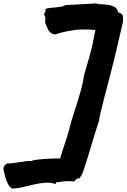

<svg xmlns="http://www.w3.org/2000/svg" viewBox="-300 -928 734 1113"><path d="M385.7 -855.5Q398.4 -853.5 404.3 -848.1Q410.2 -842.8 412.1 -834.5Q414.1 -826.2 413.1 -816.9Q412.1 -807.6 412.1 -797.9Q402.3 -757.8 390.6 -705.6Q378.9 -653.3 364.7 -595.2Q350.6 -537.1 335 -478Q319.3 -418.9 306.2 -368.2Q293 -317.4 284.2 -280.3Q275.4 -243.2 274.4 -229.5Q257.8 -179.7 247.6 -145.5Q237.3 -111.3 228 -80.6Q218.8 -49.8 209 -17.1Q199.2 15.6 183.6 60.5Q181.6 72.3 174.3 84.5Q167 96.7 160.2 106.4Q150.4 104.5 143.1 110.4Q135.7 116.2 129.9 124Q102.5 120.1 76.2 123Q49.8 126 27.3 128.9Q23.4 128.9 23.9 133.3Q24.4 137.7 21.5 138.7Q-7.8 128.9 -38.1 131.3Q-68.4 133.8 -99.6 140.6Q-130.9 147.5 -164.1 155.8Q-197.3 164.1 -230.5 165Q-243.2 156.2 -251 143.1Q-258.8 129.9 -264.2 114.7Q-269.5 99.6 -272.9 83.5Q-276.4 67.4 -280.3 52.7Q-280.3 39.1 -274.4 33.2Q-268.6 27.3 -262.7 20.5Q-240.2 19.5 -222.2 17.1Q-204.1 14.6 -187.5 12.2Q-170.9 9.8 -153.8 7.3Q-136.7 4.9 -116.2 4.9Q-110.4 1 -92.3 -1.5Q-74.2 -3.9 -50.8 -5.9Q-27.3 -7.8 -1 -8.8Q25.4 -9.8 48.8 -9.8Q60.5 -50.8 74.2 -90.3Q87.9 -129.9 98.6 -168.9Q110.4 -216.8 123.5 -257.3Q136.7 -297.9 148.9 -336.4Q161.1 -375 171.4 -413.1Q181.6 -451.2 187.5 -493.2Q197.3 -528.3 206.1 -557.1Q214.8 -585.9 222.7 -614.7Q230.5 -643.6 237.8 -676.8Q245.1 -710 252.9 -753.9Q215.8 -757.8 182.6 -757.3Q149.4 -756.8 129.9 -753.9Q83 -746.1 57.6 -739.7Q32.2 -733.4 22.5 -728.5Q5.9 -729.5 -3.4 -735.8Q-12.7 -742.2 -18.6 -752Q-24.4 -761.7 -28.8 -773.4Q-33.2 -785.2 -39.1 -797.9Q-36.1 -806.6 -37.6 -822.8Q-39.1 -838.9 -46.9 -846.7Q-41 -848.6 -37.6 -859.9Q-34.2 -871.1 -37.1 -876Q-22.5 -880.9 -6.8 -882.3Q8.8 -883.8 24.4 -885.3Q40 -886.7 54.2 -889.2Q68.4 -891.6 79.1 -898.4Q122.1 -900.4 168.5 -903.3Q214.8 -906.2 255.9 -908.2Q270.5 -903.3 290 -902.8Q309.6 -902.3 329.1 -899.4Q348.6 -896.5 364.3 -887.7Q379.9 -878.9 385.7 -855.5Z"/></svg>

Font: Permanent Marker
Style: Regular
Weight: 400
Designer: Font Diner, Inc
Foundry: Font Diner, Inc
Version: Version 1.000